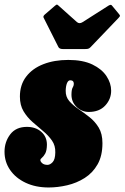

<svg xmlns="http://www.w3.org/2000/svg" viewBox="-53 -807 551 849"><path d="M191.5 -132.5Q192.5 -163 176.8 -185.5Q161 -208 137.5 -227.5Q114 -247 90.5 -267.8Q67 -288.5 51 -315.2Q35 -342 35 -380Q35 -432 62.8 -468.2Q90.5 -504.5 138.8 -523.2Q187 -542 249 -542Q313.5 -542 355.5 -521.8Q397.5 -501.5 418 -470.2Q438.5 -439 438.5 -406Q438.5 -368.5 412.2 -340.2Q386 -312 339.5 -312Q308.5 -312 285.5 -334.2Q262.5 -356.5 263 -390Q263.5 -412 268.2 -419.5Q273 -427 273.5 -436Q273.5 -452 257.5 -452Q248.5 -452 243.2 -439.2Q238 -426.5 237.5 -406Q237 -379 253.2 -360.2Q269.5 -341.5 293.8 -325Q318 -308.5 342.5 -289.2Q367 -270 383.5 -242.8Q400 -215.5 400 -174Q400 -118 378.5 -80.2Q357 -42.5 321.5 -20Q286 2.5 244.2 12.2Q202.5 22 162 22Q104.5 22 60.5 1.2Q16.5 -19.5 -8.2 -55.2Q-33 -91 -33 -136Q-33 -179.5 -7.8 -212.8Q17.5 -246 66 -246Q104.5 -246 129.5 -224.2Q154.5 -202.5 154.5 -167Q154 -140.5 146.8 -127.8Q139.5 -115 132.5 -109.5Q125.5 -104 125.5 -99Q125.5 -92.5 133.8 -85.2Q142 -78 157 -78Q168.5 -78 179.8 -90Q191 -102 191.5 -132.5ZM205.5 -598.5 139.5 -729.5Q136.5 -736 147 -744.5L190 -781.5Q196.5 -787 198.8 -786.8Q201 -786.5 206 -782L287 -709.5Q298 -700 312 -709L427.5 -782.5Q434.5 -786.5 437.8 -785.5Q441 -784.5 444.5 -779.5L473.5 -744.5Q478 -739 477.5 -736.5Q477 -734 471 -727.5L347.5 -598.5Q342 -592.5 336 -591.2Q330 -590 319 -590H226.5Q210 -590 205.5 -598.5Z"/></svg>

Font: Besley* Condensed Fatface
Style: Italic
Weight: 900
Width: 3
Italic angle: -13°
Designer: Owen Earl
Foundry: indestructible type*
Version: Version 3.000; ttfautohint (v1.8.3)